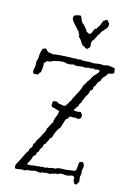

<svg xmlns="http://www.w3.org/2000/svg" viewBox="-142 -1028 779 1116"><g transform="rotate(15 247.5 -470.0)"><path d="M127 -649.4 97.7 -636.7H85Q81.1 -636.7 80.6 -631.8Q80.1 -627 74.2 -627.9Q68.4 -619.1 67.4 -618.2Q69.3 -610.4 69.3 -601.1Q69.3 -591.8 67.9 -583Q66.4 -574.2 65.4 -564.5Q58.6 -561.5 56.6 -554.7Q54.7 -547.9 47.9 -544.9Q43 -546.9 39.6 -545.9Q36.1 -544.9 30.3 -544.9H26.4Q19.5 -552.7 19.5 -565.4L25.4 -592.8L23.4 -614.3Q23.4 -622.1 26.9 -628.4Q30.3 -634.8 30.3 -653.3Q30.3 -671.9 34.7 -681.2Q39.1 -690.4 39.1 -699.2Q40 -700.2 44.4 -700.2Q48.8 -700.2 53.7 -705.1Q61.5 -704.1 64.9 -698.2Q68.4 -692.4 75.2 -689Q82 -685.5 87.9 -687Q93.8 -688.5 99.6 -682.6Q152.3 -691.4 221.7 -691.4L245.1 -693.4Q250 -693.4 257.8 -691.4Q259.8 -693.4 262.2 -693.4Q264.6 -693.4 262.7 -697.3Q271.5 -692.4 286.1 -692.4L327.1 -695.3L346.7 -693.4Q351.6 -693.4 357.4 -695.3Q375 -699.2 399.4 -699.2L405.3 -697.3L430.7 -703.1Q441.4 -703.1 456.1 -700.7Q470.7 -698.2 472.7 -697.3Q477.5 -685.5 477.5 -675.3Q477.5 -665 467.3 -662.6Q457 -660.2 445.3 -658.2Q439.5 -644.5 429.2 -635.3Q418.9 -626 413.1 -609.4V-607.4Q413.1 -602.5 409.2 -601.1Q405.3 -599.6 401.4 -594.2Q397.5 -588.9 394.5 -578.6Q391.6 -568.4 382.8 -560.5V-544.9Q377.9 -543.9 375.5 -540Q373 -536.1 369.1 -534.2Q366.2 -508.8 351.6 -495.1L352.5 -492.2Q352.5 -487.3 349.1 -485.4Q345.7 -483.4 345.7 -478Q345.7 -472.7 342.3 -469.2Q338.9 -465.8 339.4 -462.4Q339.8 -459 337.9 -455.6Q335.9 -452.1 333.5 -449.2Q331.1 -446.3 329.1 -442.9Q327.1 -439.5 327.6 -436Q328.1 -432.6 326.2 -429.2Q324.2 -425.8 321.3 -423.8Q318.4 -421.9 316.4 -418.9Q314.5 -416 314 -413.6Q313.5 -411.1 311 -409.2Q308.6 -407.2 307.6 -406.7Q306.6 -406.2 307.6 -401.9Q308.6 -397.5 322.3 -397.5Q335.9 -397.5 349.6 -401.4Q351.6 -397.5 353.5 -393.6Q355.5 -389.6 360.4 -389.6Q359.4 -387.7 359.4 -384.8L361.3 -375Q361.3 -368.2 354 -362.8Q346.7 -357.4 339.8 -357.4L331.1 -361.3L316.4 -359.4H301.8Q291 -359.4 289.6 -353Q288.1 -346.7 284.2 -343.3Q280.3 -339.8 278.8 -339.8Q277.3 -339.8 274.4 -334Q271.5 -328.1 268.6 -316.9Q265.6 -305.7 263.2 -298.3Q260.7 -291 259.3 -286.1Q257.8 -281.2 251.5 -274.4Q245.1 -267.6 238.3 -252.4Q231.4 -237.3 229.5 -229Q227.5 -220.7 225.1 -215.8Q222.7 -210.9 218.8 -209Q210 -202.1 212.9 -197.3Q212.9 -196.3 208 -188.5Q203.1 -180.7 200.7 -173.8Q198.2 -167 190.4 -165V-162.1Q190.4 -147.5 174.8 -129.9V-127.9Q174.8 -117.2 168 -111.8Q161.1 -106.4 162.1 -93.8Q153.3 -87.9 147.5 -80.1Q144.5 -62.5 135.7 -48.3Q127 -34.2 127 -32.2Q127 -25.4 131.8 -25.4L143.6 -27.3L149.4 -25.4Q151.4 -25.4 152.8 -27.3Q154.3 -29.3 162.1 -29.3L197.3 -32.2Q198.2 -35.2 201.2 -35.2L208 -32.2L216.8 -36.1L231.4 -34.2Q233.4 -34.2 235.4 -35.6Q237.3 -37.1 240.2 -38.1Q243.2 -39.1 245.6 -38.6Q248 -38.1 250 -38.1L280.3 -44.9Q287.1 -44.9 290 -43.9Q302.7 -53.7 328.6 -53.7Q354.5 -53.7 363.3 -55.7Q372.1 -57.6 380.4 -58.6Q388.7 -59.6 397 -60.1Q405.3 -60.5 411.1 -69.3V-73.2L413.1 -87.9Q414.1 -95.7 414.1 -104Q414.1 -112.3 418.9 -119.1Q423.8 -121.1 427.7 -121.1Q431.6 -121.1 435.5 -123Q439.5 -117.2 443.4 -112.3Q447.3 -107.4 447.3 -98.6L443.4 -74.2L445.3 -55.7L441.4 -34.2L445.3 -5.9Q440.4 -1 437.5 6.3Q434.6 13.7 427.2 13.7Q419.9 13.7 418 6.8Q416 0 411.1 -3.9V-23.4Q411.1 -27.3 406.7 -27.3Q402.3 -27.3 401.4 -31.2Q390.6 -30.3 381.3 -26.9Q372.1 -23.4 360.4 -23.4L337.9 -25.4Q321.3 -25.4 312.5 -16.6H310.5L301.8 -18.6Q293.9 -13.7 284.2 -12.2Q274.4 -10.7 266.6 -5.9Q263.7 -7.8 257.3 -6.8Q251 -5.9 248 -8.8Q238.3 -3.9 233.4 -3.9Q228.5 -3.9 226.6 -5.9Q221.7 -3.9 218.8 -1.5Q215.8 1 209 1L186.5 -2Q174.8 -2 162.1 2.4Q149.4 6.8 138.7 3.9Q133.8 5.9 128.4 8.8Q123 11.7 118.2 11.7L106.4 9.8L73.2 15.6Q69.3 15.6 63.5 13.7Q61.5 5.9 61.5 -0.5Q61.5 -6.8 65.9 -15.1Q70.3 -23.4 74.2 -29.8Q78.1 -36.1 83 -46.4Q87.9 -56.6 97.7 -77.1Q107.4 -97.7 115.2 -105.5V-107.4Q114.3 -115.2 120.6 -121.6Q127 -127.9 128.9 -133.8Q130.9 -139.6 129.9 -143.1Q128.9 -146.5 130.9 -150.4L138.7 -159.2Q140.6 -164.1 141.6 -168.9Q142.6 -173.8 146.5 -179.2Q150.4 -184.6 153.8 -190.4Q157.2 -196.3 160.6 -202.1Q164.1 -208 165.5 -211.9Q167 -215.8 169.9 -221.2Q172.9 -226.6 176.8 -232.9Q180.7 -239.3 182.1 -243.7Q183.6 -248 183.1 -251Q182.6 -253.9 184.6 -258.3Q186.5 -262.7 189.9 -268.1Q193.4 -273.4 195.8 -278.8Q198.2 -284.2 200.7 -289.6Q203.1 -294.9 208 -298.8Q209 -319.3 216.8 -335Q224.6 -350.6 226.6 -370.1Q221.7 -377 212.4 -377.4Q203.1 -377.9 197.3 -383.8L192.4 -382.8Q185.5 -382.8 174.8 -391.6V-404.3Q174.8 -416 178.7 -419.9Q185.5 -422.9 194.3 -422.9Q203.1 -422.9 205.6 -419.9Q208 -417 213.4 -415Q218.8 -413.1 222.7 -413.6Q226.6 -414.1 230 -413.1Q233.4 -412.1 236.3 -411.1Q239.3 -410.2 244.6 -410.2Q250 -410.2 254.4 -415Q258.8 -419.9 262.7 -426.3Q266.6 -432.6 270 -439.9Q273.4 -447.3 278.3 -451.2Q279.3 -460.9 299.3 -496.1Q319.3 -531.2 322.3 -552.7Q334 -566.4 339.8 -582Q348.6 -589.8 356.4 -606.4Q364.3 -623 377.9 -635.7Q391.6 -648.4 393.6 -660.2Q388.7 -664.1 378.9 -664.1L362.3 -660.2Q360.4 -660.2 358.4 -664.1Q356.4 -665 349.1 -662.6Q341.8 -660.2 336.9 -660.2H335.9Q335 -662.1 331.1 -662.1L307.6 -656.2L295.9 -658.2Q294.9 -657.2 285.2 -657.2L252.9 -653.3Q244.1 -653.3 238.3 -657.2Q221.7 -651.4 206.5 -651.4Q191.4 -651.4 178.7 -657.2Q170.9 -654.3 160.6 -654.8Q150.4 -655.3 142.6 -651.9Q134.8 -648.4 132.3 -648.9Q129.9 -649.4 127 -649.4ZM302.7 -799.8 304.7 -785.2Q304.7 -780.3 298.3 -772.5Q292 -764.6 286.1 -764.6Q280.3 -764.6 273.9 -770.5Q267.6 -776.4 258.8 -777.3Q256.8 -780.3 252 -787.1Q233.4 -816.4 224.6 -820.3L223.6 -823.2Q223.6 -827.1 225.6 -831.1Q220.7 -835 218.8 -840.3Q216.8 -845.7 214.8 -850.6Q210 -853.5 207 -857.4Q204.1 -861.3 200.2 -865.7Q196.3 -870.1 189.9 -877Q183.6 -883.8 173.3 -896Q163.1 -908.2 163.1 -919.9Q163.1 -931.6 175.8 -936.5Q188.5 -941.4 199.2 -941.4H205.1Q210 -933.6 212.9 -925.3Q215.8 -917 219.7 -910.2Q223.6 -903.3 229 -899.9Q234.4 -896.5 238.3 -891.6Q244.1 -883.8 251.5 -875.5Q258.8 -867.2 262.7 -858.4H264.6Q269.5 -858.4 271.5 -855.5Q273.4 -852.5 276.4 -852.5Q288.1 -852.5 292 -864.3Q295.9 -876 300.8 -883.8Q301.8 -888.7 305.7 -890.1Q309.6 -891.6 313.5 -893.6Q314.5 -900.4 319.8 -906.7Q325.2 -913.1 327.6 -918.9Q330.1 -924.8 334 -935.5Q337.9 -946.3 339.8 -948.2H343.8Q347.7 -953.1 348.6 -954.6Q349.6 -956.1 357.9 -956.1Q366.2 -956.1 365.7 -953.6Q365.2 -951.2 368.2 -947.3Q371.1 -943.4 373.5 -942.4Q376 -941.4 376 -930.7Q376 -919.9 369.6 -911.1Q363.3 -902.3 362.3 -902.3Q361.3 -902.3 358.9 -899.9Q356.4 -897.5 354 -893.1Q351.6 -888.7 346.7 -887.7Q346.7 -882.8 343.3 -878.9Q339.8 -875 338.4 -871.6Q336.9 -868.2 336.9 -866.7Q336.9 -865.2 335.9 -864.3L332 -862.3Q327.1 -855.5 325.2 -849.1Q323.2 -842.8 317.9 -833.5Q312.5 -824.2 307.6 -818.8Q302.7 -813.5 302.7 -799.8Z"/></g></svg>

Font: Mountains of Christmas
Style: Regular
Weight: 400
Designer: Crystal Kluge
Foundry: Font Diner, Inc DBA Tart Workshop
Version: Version 1.002